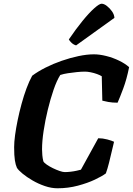

<svg xmlns="http://www.w3.org/2000/svg" viewBox="-20 -1012 714 1032"><path d="M289 0Q256 0 221 -12Q186 -24 155 -42Q124 -60 101.5 -78.5Q79 -97 71 -110Q64 -125 60 -150Q56 -175 56 -221Q56 -248 61 -285.5Q66 -323 75 -366.5Q84 -410 96 -454Q108 -498 122.5 -537Q137 -576 153 -605Q184 -628 224.5 -648.5Q265 -669 311 -685Q357 -701 402 -710.5Q447 -720 485 -720Q515 -720 551 -711Q587 -702 620 -686Q653 -670 674 -651Q661 -586 642.5 -536.5Q624 -487 612 -460Q584 -460 562 -464Q540 -468 530 -471L527 -602Q518 -608 501.5 -614Q485 -620 467.5 -623.5Q450 -627 437 -627Q417 -627 393 -624.5Q369 -622 345.5 -618.5Q322 -615 304 -609Q285 -579 268 -529.5Q251 -480 237 -422.5Q223 -365 214.5 -309Q206 -253 206 -209Q206 -195 207.5 -178Q209 -161 213 -145Q217 -137 231.5 -127Q246 -117 264.5 -108Q283 -99 300.5 -93Q318 -87 328 -87Q342 -87 359.5 -89Q377 -91 392.5 -94.5Q408 -98 415 -100L508 -269Q532 -269 556.5 -262.5Q581 -256 593 -250Q588 -230 581 -199.5Q574 -169 566 -137Q558 -105 549 -80Q529 -65 490 -46.5Q451 -28 398.5 -14Q346 0 289 0ZM389 -768Q375 -772 364.5 -782Q354 -792 350 -800Q388 -856 423.5 -899.5Q459 -943 486.5 -967.5Q514 -992 526 -992Q539 -992 554.5 -980Q570 -968 582 -951Q594 -934 595 -916Z"/></svg>

Font: Texturina 12pt ExtraBold
Style: Italic
Weight: 800
Italic angle: -11°
Designer: Guillermo Torres Carreño
Foundry: Omnibus-Type
Version: Version 1.002